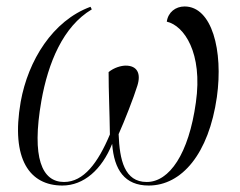

<svg xmlns="http://www.w3.org/2000/svg" viewBox="-20 -564 741 594"><path d="M173 10C239 10 295 -39 327 -119C333 -38 366 10 440 10C542 10 626 -88 651 -264C671 -407 636 -544 551 -544C523 -544 500 -526 496 -497C549 -485 608 -401 586 -247C564 -88 504 -1 434 -1C365 -1 350 -69 347 -149C365 -189 394 -263 405 -299C417 -337 404 -361 369 -361C355 -361 333 -355 316 -341C316 -280 319 -221 320 -148C283 -60 239 -1 178 -1C110 -1 77 -75 108 -252C129 -370 175 -482 264 -535L260 -543C143 -500 67 -377 44 -249C13 -71 72 10 173 10Z"/></svg>

Font: Noto Serif Display SemiCondensed Light
Style: Italic
Weight: 300
Width: 4
Italic angle: -12°
Designer: Monotype Design Team
Foundry: Monotype Imaging Inc.
Version: Version 2.009